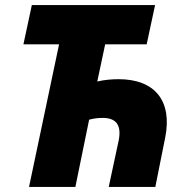

<svg xmlns="http://www.w3.org/2000/svg" viewBox="-20 -734 727 754"><path d="M94 0H276L330 -264C348 -269 366 -271 383 -271C437 -271 458 -242 446 -182L407 0H590L629 -195C657 -338 588 -423 446 -423C422 -423 392 -421 362 -414L393 -560H556L589 -714H105L72 -560H212Z"/></svg>

Font: Noto Sans SemiCondensed Black
Style: Italic
Weight: 900
Width: 4
Italic angle: -12°
Designer: Monotype Design Team
Foundry: Monotype Imaging Inc.
Version: Version 2.013